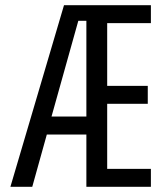

<svg xmlns="http://www.w3.org/2000/svg" viewBox="-20 -718 640 738"><path d="M312 0H560V-69H392V-319H548V-388H392V-629H560V-698H226L20 0H104L160 -201H312ZM312 -638V-270H178L281 -638Z"/></svg>

Font: IBM Mono
Style: Regular
Weight: 400
Monospace: yes
Designer: Mike Abbink, Paul van der Laan, Pieter van Rosmalen
Foundry: Bold Monday
Version: Version 2.3